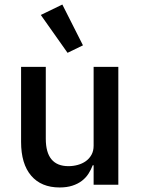

<svg xmlns="http://www.w3.org/2000/svg" viewBox="-20 -815 620 847"><path d="M393 -86H389Q382 -67 370.5 -49Q359 -31 341.5 -17.5Q324 -4 299.5 4Q275 12 243 12Q162 12 117.5 -40Q73 -92 73 -189V-520H182V-203Q182 -82 282 -82Q303 -82 323 -87.5Q343 -93 358.5 -104Q374 -115 383.5 -132Q393 -149 393 -172V-520H502V0H393ZM160 -749 255 -795 346 -615 278 -582Z"/></svg>

Font: IBM Plex Arabic Medium
Style: Regular
Weight: 500
Designer: Mike Abbink, Paul van der Laan, Pieter van Rosmalen, Wael Morcos, Khajak Apelian
Foundry: Bold Monday
Version: Version 1.0